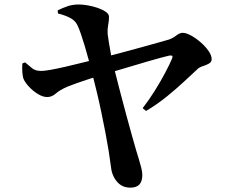

<svg xmlns="http://www.w3.org/2000/svg" viewBox="-20 -795 1040 864"><path d="M566.4 49.4Q528.2 49.4 505.3 21.2Q482.3 -6.9 478.8 -47.7Q475.4 -75.8 469.2 -114.8Q462.9 -153.8 454.3 -198.7Q445.7 -243.7 435.8 -290.7Q426 -337.8 415.1 -383.2Q404.2 -428.7 394 -467.9Q387.3 -494.3 379 -525.7Q370.6 -557.1 361.5 -587.7Q352.3 -618.3 343.6 -643.6Q334.8 -669 327.3 -683.7Q317.6 -703 295.4 -714.6Q273.1 -726.2 240.8 -734.5L239.7 -748.5Q262.1 -759.4 284.3 -767.1Q306.6 -774.8 335.4 -774.8Q352.8 -774.8 375.5 -770.8Q398.1 -766.8 419.8 -759.4Q441.4 -751.9 456 -741.8Q470.5 -731.6 470.5 -719.8Q470.8 -702.7 466.9 -683.6Q463.1 -664.5 464.3 -643.1Q465.9 -629.8 469.8 -604.7Q473.8 -579.5 479.3 -550.4Q484.9 -521.2 491.5 -495.9Q504.5 -443.2 519.1 -387.8Q533.8 -332.3 547.6 -280.2Q561.4 -228.1 573.8 -184.9Q586.2 -141.7 594.2 -113.5Q598.5 -98.9 604.6 -79.5Q610.7 -60.1 615.5 -40.9Q620.4 -21.7 620.4 -7.6Q620.4 20.9 607.3 35.2Q594.2 49.4 566.4 49.4ZM621.9 -308.2Q651.4 -346.2 677.3 -387.9Q703.2 -429.6 723.2 -467.4Q743.3 -505.2 753.7 -530.2Q758.2 -541.1 754.5 -543.8Q750.7 -546.5 740.3 -544.5Q725 -541.2 700.2 -534.3Q675.4 -527.4 643.8 -518.3Q612.2 -509.1 577.6 -498.7Q543.1 -488.3 508.6 -478.3Q474.2 -468.3 444.1 -459.1Q415 -450.8 383.3 -440.4Q351.6 -430 324.6 -420.5Q297.5 -411 282.9 -404.8Q248.7 -389.8 231 -374Q213.3 -358.3 192.7 -358.3Q173.2 -358.3 151.4 -371.4Q129.5 -384.5 111.6 -403.6Q93.7 -422.6 86.4 -438.8Q81.7 -450.7 80.5 -470.1Q79.3 -489.5 80.5 -509.4L93 -514.3Q109.7 -500.3 124.2 -488.2Q138.6 -476 164.2 -475.8Q178.8 -475.5 208.3 -480.9Q237.8 -486.2 276.3 -495.1Q314.7 -504 355.6 -514.2Q396.5 -524.5 434.4 -533.8Q467.4 -542 513.1 -554.3Q558.8 -566.6 604.8 -579.1Q650.8 -591.7 687.7 -602.1Q724.6 -612.5 740 -617Q758.2 -623.5 773.5 -635.4Q788.8 -647.3 801.7 -647.3Q817.8 -647.3 840 -635.1Q862.2 -622.8 883.4 -604.3Q904.7 -585.8 918.6 -565.5Q932.5 -545.3 932.5 -528.6Q932.5 -515.8 920.4 -509Q908.3 -502.2 893.3 -497.5Q878.4 -492.9 869.2 -484.6Q844.8 -461.8 809.6 -429Q774.5 -396.3 731.1 -361Q687.7 -325.7 637.4 -295.7Z"/></svg>

Font: Noto Serif SC ExtraLight
Style: Regular
Weight: 200
Designer: Ryoko NISHIZUKA 西塚涼子 (kana & ideographs); Frank Grießhammer (Latin, Greek & Cyrillic); Wenlong ZHANG 张文龙 (bopomofo); San
Foundry: Adobe
Version: Version 2.002-H1;hotconv 1.1.0;makeotfexe 2.6.0